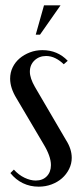

<svg xmlns="http://www.w3.org/2000/svg" viewBox="-20 -691 296 720"><path d="M219 -450Q205 -464 188 -472.5Q171 -481 153 -481Q127 -481 109.5 -464.5Q92 -448 92 -422Q92 -398 111 -365L228 -165Q249 -132 249 -99Q249 -77 239 -57Q229 -37 212.5 -22.5Q196 -8 173.5 0.5Q151 9 125 9Q93 9 66 -4Q39 -17 19 -42L32 -55Q50 -35 72 -24.5Q94 -14 114 -14Q140 -14 155.5 -30Q171 -46 171 -72Q171 -105 143 -151L42 -322Q18 -361 18 -396Q18 -419 27.5 -438.5Q37 -458 53.5 -472Q70 -486 92 -494.5Q114 -503 139 -503Q196 -503 234 -463ZM114 -561 145 -671H207L130 -561Z"/></svg>

Font: Moniqa SemBd Narrow Heading
Style: Regular
Weight: 600
Width: 4
Designer: Rajesh Rajput
Foundry: Rajesh Rajput
Version: Version 1.000